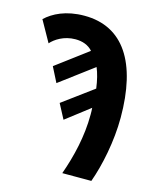

<svg xmlns="http://www.w3.org/2000/svg" viewBox="-124 -803 732 881"><g transform="rotate(15 241.5 -362.0)"><path d="M256 0H394C424 -83 449 -203 449 -315C449 -575 354 -724 168 -724C80 -724 21 -693 -15 -659L41 -559C60 -581 101 -609 156 -609C189 -609 218 -599 238 -576L87 -463L123 -392L282 -511C293 -485 301 -453 306 -415L161 -308L198 -238L311 -325C312 -316 312 -303 312 -292C312 -190 288 -90 256 0Z"/></g></svg>

Font: Noto Sans Display SemiCondensed
Style: Bold
Weight: 700
Width: 4
Designer: Monotype Design Team
Foundry: Monotype Imaging Inc.
Version: Version 1.900